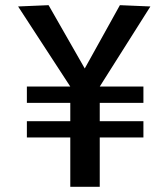

<svg xmlns="http://www.w3.org/2000/svg" viewBox="-20 -723 651 743"><path d="M84 -325V-388H252L50 -698L168 -703L308 -458L444 -703L562 -698L366 -388H535V-325H366V-254H535V-191H366V0H252V-191H84V-254H252V-325Z"/></svg>

Font: Georama ExtraCondensed Thin Medium
Style: Regular
Weight: 500
Version: Version 1.001